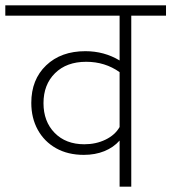

<svg xmlns="http://www.w3.org/2000/svg" viewBox="-40 -704 646 724"><path d="M586 -645H455V0H411V-174Q388 -148 353.5 -134Q319 -120 276 -120Q216 -120 171.5 -145Q127 -170 102.5 -214.5Q78 -259 78 -316Q78 -404 134 -457.5Q190 -511 282 -511Q353 -511 411 -476V-645H-20V-684H586ZM411 -225V-432Q356 -471 285 -471Q211 -471 167.5 -428Q124 -385 124 -315Q124 -246 166 -203Q208 -160 278 -160Q322 -160 358 -177.5Q394 -195 411 -225Z"/></svg>

Font: FiraGO ExtraLight
Style: Regular
Weight: 200
Designer: bBox Type
Foundry: bBox Type GmbH
Version: Version 1.001